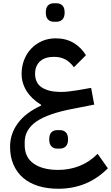

<svg xmlns="http://www.w3.org/2000/svg" viewBox="-20 -858 684 1182"><path d="M339 304Q271 304 216 287Q161 270 122.5 237Q84 204 63 155.5Q42 107 42 45Q42 -35 90.5 -100Q139 -165 233 -208V-213Q174 -249 143.5 -298Q113 -347 113 -404Q113 -449 128.5 -489Q144 -529 172 -558.5Q200 -588 238.5 -605Q277 -622 323 -622Q386 -622 433 -594Q480 -566 509 -518L435 -444Q411 -477 381.5 -492.5Q352 -508 312 -508Q256 -508 226 -480Q196 -452 196 -404Q196 -346 238.5 -319Q281 -292 355 -292Q378 -292 404.5 -295Q431 -298 461 -303L541 -317L560 -214L428 -188Q275 -159 203.5 -109.5Q132 -60 132 18V35Q132 110 187 149Q242 188 339 188Q407 188 468.5 164Q530 140 581 89L644 178Q519 304 339 304ZM312 -724Q289 -724 275.5 -738Q262 -752 262 -781Q262 -811 275.5 -824.5Q289 -838 312 -838H327Q350 -838 364 -824.5Q378 -811 378 -781Q378 -752 364 -738Q350 -724 327 -724ZM333 57Q310 57 296.5 43Q283 29 283 0Q283 -30 296.5 -43.5Q310 -57 333 -57H348Q371 -57 385 -43.5Q399 -30 399 0Q399 29 385 43Q371 57 348 57Z"/></svg>

Font: IBM Plex Arabic Medium
Style: Regular
Weight: 500
Designer: Mike Abbink, Paul van der Laan, Pieter van Rosmalen, Wael Morcos, Khajak Apelian
Foundry: Bold Monday
Version: Version 1.0